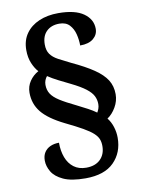

<svg xmlns="http://www.w3.org/2000/svg" viewBox="-95 -824 734 1001"><g transform="rotate(-10 272.0 -323.5)"><path d="M276 113Q201 113 159 93.5Q117 74 99.5 44.5Q82 15 82 -15Q82 -41 93.5 -58.5Q105 -76 125 -85Q145 -94 171 -94Q171 -50 184 -15.5Q197 19 223.5 39Q250 59 289 59Q337 59 364 32.5Q391 6 391 -38Q391 -59 384.5 -75Q378 -91 360.5 -107Q343 -123 309 -142.5Q275 -162 219 -189Q136 -230 100.5 -274Q65 -318 65 -377Q65 -411 83.5 -438Q102 -465 130 -480Q113 -498 100 -528.5Q87 -559 87 -599Q87 -650 112.5 -686Q138 -722 182.5 -741Q227 -760 284 -760Q373 -760 418 -728Q463 -696 463 -646Q463 -615 438.5 -594.5Q414 -574 368 -574Q368 -604 360.5 -634Q353 -664 334 -684.5Q315 -705 280 -705Q238 -705 212.5 -680.5Q187 -656 187 -611Q187 -579 201 -559.5Q215 -540 242 -525.5Q269 -511 306 -493Q377 -460 421 -430Q465 -400 485.5 -367.5Q506 -335 506 -292Q506 -256 487 -223.5Q468 -191 442 -174Q459 -153 468 -124.5Q477 -96 477 -67Q477 12 426.5 62.5Q376 113 276 113ZM395 -214Q400 -222 404 -233Q408 -244 408 -257Q408 -280 398 -300Q388 -320 361.5 -340.5Q335 -361 286 -385Q253 -401 223.5 -416Q194 -431 170 -447Q163 -439 158.5 -427.5Q154 -416 154 -403Q154 -376 167 -355.5Q180 -335 210.5 -315.5Q241 -296 295 -270Q327 -254 351.5 -241Q376 -228 395 -214Z"/></g></svg>

Font: Noto Serif Khojki
Style: Regular
Weight: 400
Designer: Juan Bruce
Version: Version 2.002